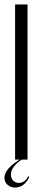

<svg xmlns="http://www.w3.org/2000/svg" viewBox="-29 -719 184 865"><path d="M95 -699V0H39V-699ZM103 78Q93 101 76 113.5Q59 126 39 126Q19 126 5 113.5Q-9 101 -9 82Q-9 41 64 -3H74Q49 12 34.5 30.5Q20 49 20 67Q20 83 30 94Q40 105 56 105Q69 105 80 97.5Q91 90 98 75Z"/></svg>

Font: Moniqa Cond Display
Style: Regular
Weight: 400
Width: 3
Designer: Rajesh Rajput
Foundry: Rajesh Rajput
Version: Version 1.000